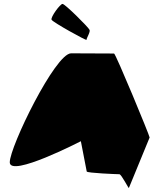

<svg xmlns="http://www.w3.org/2000/svg" viewBox="-20 -976 813 983"><path d="M30 -145C30 -65 394 -253 394 -253L424 -98C425 -90 580 -84 591 -84C602 -84 640 -6 640 -14L746 -272C746 -282 572 -702 564 -702C564 -702 425 -703 344 -703C263 -703 30 -225 30 -145ZM244 -875C250 -862 424 -766 423 -772C422 -780 445 -814 438 -824C432 -837 313 -956 300 -956C288 -956 238 -888 244 -875Z"/></svg>

Font: Ampere
Style: Regular
Weight: 400
Version: Version 1